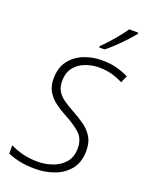

<svg xmlns="http://www.w3.org/2000/svg" viewBox="-174 -1033 861 1128"><g transform="rotate(20 256.5 -469.5)"><path d="M193.4 9.8Q133.3 9.8 92.8 0.7Q52.2 -8.3 19 -22.9V-74.2Q52.2 -57.6 95.2 -46.1Q138.2 -34.7 193.8 -34.7Q238.3 -34.7 283 -50.3Q327.6 -65.9 357.2 -99.9Q386.7 -133.8 386.7 -189.9Q386.7 -248 349.6 -281.7Q312.5 -315.4 245.6 -350.1Q210.4 -369.1 180.2 -392.3Q149.9 -415.5 131.3 -447.8Q112.8 -480 112.8 -525.4Q112.8 -594.2 146.2 -638.2Q179.7 -682.1 232.2 -703.1Q284.7 -724.1 342.8 -724.1Q397.5 -724.1 436.5 -713.6Q475.6 -703.1 512.7 -685.1L493.2 -641.1Q458 -659.2 422.1 -668.9Q386.2 -678.7 341.8 -678.7Q302.2 -678.7 261.2 -664.3Q220.2 -649.9 192.6 -616.9Q165 -584 165 -528.8Q165 -491.2 180.7 -466.3Q196.3 -441.4 222.7 -423.1Q249 -404.8 281.2 -387.2Q326.2 -362.8 361.8 -337.6Q397.5 -312.5 418.2 -278.3Q439 -244.1 439 -192.9Q439 -121.1 403.3 -76.4Q367.7 -31.7 311.3 -11Q254.9 9.8 193.4 9.8ZM302.2 -789.1V-797.4Q323.2 -817.4 347.7 -844.5Q372.1 -871.6 394.5 -899.4Q417 -927.2 431.2 -949.2H487.8V-940.9Q471.2 -920.4 445.6 -892.6Q419.9 -864.7 391.1 -837.2Q362.3 -809.6 335.9 -789.1Z"/></g></svg>

Font: Open Sans Light
Style: Italic
Weight: 300
Italic angle: -12°
Designer: Monotype Design Team
Foundry: Monotype Imaging Inc.
Version: Version 3.003; ttfautohint (v1.8.4)